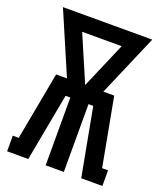

<svg xmlns="http://www.w3.org/2000/svg" viewBox="-136 -824 772 913"><g transform="rotate(20 250.0 -367.5)"><path d="M9 0V-79H39L103 -423H158L24 -735H476L342 -423H397L461 -79H491V0H384L320 -343H296V0H204V-343H180L116 0ZM250 -423 350 -656H150Z"/></g></svg>

Font: Iosevka Curly Slab
Style: Bold
Weight: 700
Monospace: yes
Designer: Belleve Invis
Foundry: Belleve Invis
Version: Version 22.1.2; ttfautohint (v1.8.4)